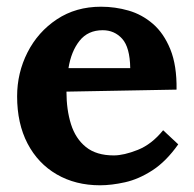

<svg xmlns="http://www.w3.org/2000/svg" viewBox="-20 -536 578 572"><path d="M278 16Q205 16 149 -16.5Q93 -49 62 -108.5Q31 -168 31 -249Q31 -319 62 -380Q93 -441 149.5 -478.5Q206 -516 281 -516Q323 -516 363 -504.5Q403 -493 435.5 -465Q468 -437 487.5 -389Q507 -341 506 -269L178 -263Q178 -209 191.5 -166Q205 -123 236 -98Q267 -73 319 -73Q349 -73 390.5 -89.5Q432 -106 466 -148L511 -106Q475 -55 434 -28.5Q393 -2 352.5 7Q312 16 278 16ZM184 -333H368Q367 -395 344 -420.5Q321 -446 286 -446Q242 -446 217 -414.5Q192 -383 184 -333Z"/></svg>

Font: Lora
Style: Bold
Weight: 700
Designer: Olga Karpushina, Alexei Vanyashin (Cyrillic)
Foundry: Cyreal
Version: Version 3.006; ttfautohint (v1.8.4.7-5d5b);gftools[0.9.30]